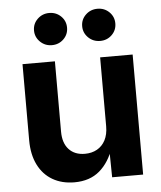

<svg xmlns="http://www.w3.org/2000/svg" viewBox="-54 -804 722 859"><g transform="rotate(-5 307.0 -374.5)"><path d="M246.1 7.8Q189.9 7.8 147.9 -16.6Q106 -41 83 -87.2Q60.1 -133.3 60.1 -197.3V-539.1H205.6V-223.1Q205.6 -171.9 231.7 -143.6Q257.8 -115.2 303.7 -115.2Q334.5 -115.2 358.2 -128.4Q381.8 -141.6 395.3 -167.2Q408.7 -192.9 408.7 -229.5V-539.1H554.7V0H415.5L413.6 -135.7H425.8Q403.3 -67.4 359.1 -29.8Q314.9 7.8 246.1 7.8ZM415.5 -612.3Q384.3 -612.3 362.5 -633.5Q340.8 -654.8 340.8 -684.6Q340.8 -714.8 362.5 -735.8Q384.3 -756.8 415.5 -756.8Q446.8 -756.8 468.3 -735.8Q489.7 -714.8 489.7 -684.6Q489.7 -654.3 468.3 -633.3Q446.8 -612.3 415.5 -612.3ZM198.7 -612.3Q168 -612.3 146.2 -633.5Q124.5 -654.8 124.5 -684.6Q124.5 -714.8 146.2 -735.8Q168 -756.8 198.7 -756.8Q230 -756.8 251.5 -735.8Q272.9 -714.8 272.9 -684.6Q272.9 -654.3 251.5 -633.3Q230 -612.3 198.7 -612.3Z"/></g></svg>

Font: Inter 18pt
Style: Bold
Weight: 700
Designer: Rasmus Andersson
Foundry: rsms
Version: Version 4.001;git-66647c0bb